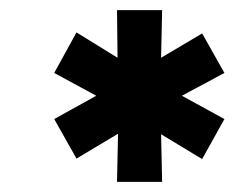

<svg xmlns="http://www.w3.org/2000/svg" viewBox="-20 -739 463 379"><path d="M300 -380H211L213 -475L131 -426L87 -504L170 -550L87 -595L131 -675L212 -625L211 -719H300L298 -625L379 -673L423 -595L339 -550L423 -504L379 -425L298 -474Z"/></svg>

Font: Argentum Novus
Style: Bold Italic
Weight: 700
Designer: Julieta Ulanovsky (font) & Cristiano Sobral (main changes)
Foundry: Julieta Ulanovsky (font) & Cristiano Sobral (main changes)
Version: Version 3.00;November 27, 2020;FontCreator 13.0.0.2655 64-bi